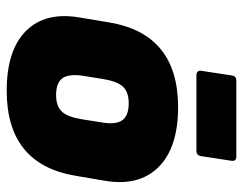

<svg xmlns="http://www.w3.org/2000/svg" viewBox="-98 -632 742 587"><g transform="rotate(90 273.5 -339.0)"><path d="M258 12Q134 12 75 -47Q16 -106 34 -211L49 -301Q84 -512 308 -512Q432 -512 491.5 -452Q551 -392 533 -287L518 -199Q483 12 258 12ZM271 -139Q305 -139 321.5 -156.5Q338 -174 345 -217L355 -280Q362 -322 348 -341.5Q334 -361 296 -361Q262 -361 245.5 -343.5Q229 -326 222 -282L212 -220Q206 -177 220 -158Q234 -139 271 -139ZM211 -568Q195 -568 197 -583L211 -675Q213 -690 226 -690H460Q474 -690 472 -675L458 -583Q456 -568 441 -568Z"/></g></svg>

Font: Sofia Sans ExtraBlack
Style: Italic
Weight: 1000
Italic angle: -9°
Designer: Botio Nikoltchev, Ani Petrova
Foundry: lettersoup
Version: Version 4.100; ttfautohint (v1.8.4.7-5d5b)